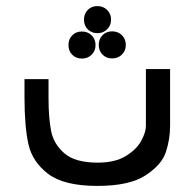

<svg xmlns="http://www.w3.org/2000/svg" viewBox="-20 -611 640 631"><path d="M60.5 -291V-351H139.5V-289.5Q139.5 -223.5 148 -180.5Q156.5 -137.5 191.8 -107Q227 -76.5 301 -76.5Q358.5 -76.5 394 -98.5Q429.5 -120.5 444.5 -148.8Q459.5 -177 459.5 -197V-384H539V-197Q539 -153.5 525.2 -111.5Q511.5 -69.5 458.5 -34.8Q405.5 0 300 0Q190 0 138 -39.8Q86 -79.5 73.2 -138Q60.5 -196.5 60.5 -291ZM256 -546.5Q256 -566 268.5 -578.5Q281 -591 300 -591Q319.5 -591 332.2 -578.2Q345 -565.5 345 -546.5Q345 -527.5 332.2 -514.8Q319.5 -502 300 -502Q281 -502 268.5 -514.5Q256 -527 256 -546.5ZM205 -463Q205 -482.5 217.5 -495Q230 -507.5 249 -507.5Q268.5 -507.5 281.2 -494.8Q294 -482 294 -463Q294 -444 281.2 -431.2Q268.5 -418.5 249 -418.5Q230 -418.5 217.5 -431Q205 -443.5 205 -463ZM304.5 -463.5Q304.5 -483 317 -495.5Q329.5 -508 348.5 -508Q368 -508 380.8 -495.2Q393.5 -482.5 393.5 -463.5Q393.5 -444.5 380.8 -431.8Q368 -419 348.5 -419Q329.5 -419 317 -431.5Q304.5 -444 304.5 -463.5Z"/></svg>

Font: JuliaMono
Style: Italic
Weight: 400
Italic angle: -9°
Monospace: yes
Designer: cormullion
Foundry: corm
Version: Version 0.057; ttfautohint (v1.8.4)